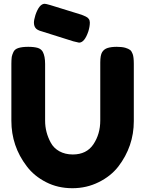

<svg xmlns="http://www.w3.org/2000/svg" viewBox="-20 -981 766 1013"><path d="M509 -651V-345Q509 -274 473 -220Q437 -166 364 -166Q324 -166 293 -183Q263 -200 248 -228Q218 -283 218 -344V-644Q218 -684 206 -707Q198 -722 180 -728Q160 -734 129 -734Q98 -734 78 -728Q58 -722 51 -707Q44 -692 42 -681Q40 -665 40 -645V-344Q40 -210 121 -104Q160 -52 223 -20Q285 12 362 12Q437 12 501 -20Q564 -51 604 -102Q686 -209 686 -342V-644Q686 -680 680 -696Q675 -710 667 -717Q658 -724 641 -729Q623 -734 596 -734Q568 -734 548 -728Q529 -722 519 -706Q509 -690 509 -651ZM397 -756Q426 -756 446 -815Q454 -841 454 -862Q454 -884 432 -894Q424 -898 411 -903L246 -954Q222 -961 216 -961Q187 -961 167 -902Q159 -876 159 -862Q159 -845 167 -834Q175 -822 202 -815L367 -763Z"/></svg>

Font: FredokaOneMacrons
Style: Regular
Weight: 500
Designer: ""
Foundry: ""
Version: ""